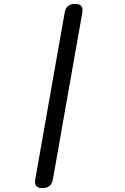

<svg xmlns="http://www.w3.org/2000/svg" viewBox="-20 -830 640 980"><path d="M160 85 310 -765Q314 -788 327 -799Q340 -810 363 -810Q386 -810 395 -799Q404 -788 400 -765L250 85Q246 108 233 119Q220 130 197 130Q174 130 165 119Q156 108 160 85Z"/></svg>

Font: Maple Mono NL
Style: Italic
Weight: 400
Italic angle: -10°
Monospace: yes
Designer: subframe7536
Version: Version 7.000